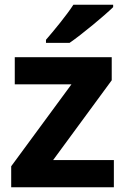

<svg xmlns="http://www.w3.org/2000/svg" viewBox="-20 -837 528 806"><path d="M455 -807V-817H288C259 -772 205 -707 173 -670V-657H272C323 -692 417 -770 455 -807ZM458 -51V-165H203L449 -500V-597H42V-483H280L27 -139V-51Z"/></svg>

Font: Noto Sans Tamil UI
Style: Bold
Weight: 700
Designer: Jelle Bosma - Monotype Design Team
Foundry: Monotype Imaging Inc.
Version: Version 2.004